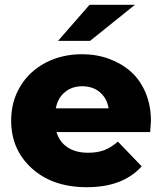

<svg xmlns="http://www.w3.org/2000/svg" viewBox="-20 -779 682 808"><path d="M345.2 8.8Q202.1 8.8 114.5 -70.1Q26.9 -148.9 26.9 -272Q26.9 -352.1 65.7 -416Q104.5 -480 172.6 -515.4Q240.7 -550.8 325.2 -550.8Q385.7 -550.8 438.2 -531.7Q490.7 -512.7 530.3 -477.8Q569.8 -442.9 592.5 -389.2Q615.2 -335.4 615.2 -270Q615.2 -261.7 613.5 -244.1Q611.8 -226.6 611.8 -223.1H217.8Q230 -181.6 264.4 -158.9Q298.8 -136.2 351.1 -136.2Q390.1 -136.2 418.9 -147.2Q447.8 -158.2 476.1 -183.1L576.2 -79.1Q498 8.8 345.2 8.8ZM224.1 -606.9 356.9 -758.8H547.9L358.9 -606.9ZM214.8 -323.2H437Q429.7 -366.2 400.1 -391.1Q370.6 -416 326.2 -416Q282.2 -416 252.7 -391.1Q223.1 -366.2 214.8 -323.2Z"/></svg>

Font: Montserrat ExtraBold
Style: Regular
Weight: 800
Designer: Julieta Ulanovsky
Foundry: Julieta Ulanovsky
Version: Version 9.000